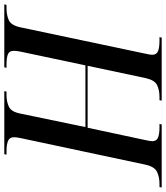

<svg xmlns="http://www.w3.org/2000/svg" viewBox="14 -792 754 871"><g transform="rotate(90 390.5 -357.0)"><path d="M-25 0 -22 -10H-7Q24 -10 47 -20.5Q70 -31 79 -71L199 -640Q204 -662 204 -671Q204 -690 188.5 -697Q173 -704 140 -704H124L126 -714H412L410 -704H395Q364 -704 341.5 -693Q319 -682 310 -642L254 -378H535L591 -640Q593 -650 594.5 -658Q596 -666 596 -671Q596 -690 580.5 -697Q565 -704 534 -704H518L520 -714H806L804 -704H789Q758 -704 734.5 -692.5Q711 -681 702 -638L582 -74Q578 -54 578 -44Q578 -24 594.5 -17Q611 -10 642 -10H657L655 0H369L371 -10H387Q417 -10 440 -21Q463 -32 471 -74L532 -368H252L189 -70Q188 -64 187 -56Q186 -48 186 -43Q186 -23 201.5 -16.5Q217 -10 248 -10H263L261 0Z"/></g></svg>

Font: Noto Serif Display SemiCondensed Medium
Style: Italic
Weight: 500
Width: 4
Italic angle: -12°
Designer: Monotype Design Team
Foundry: Monotype Imaging Inc.
Version: Version 2.009